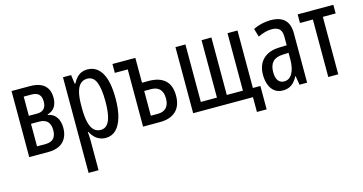

<svg xmlns="http://www.w3.org/2000/svg" viewBox="-81 -907 2853 1507"><g transform="rotate(-15 1346.0 -154.0)"><path d="M65 0V-537H213Q265 -537 299.5 -522Q334 -507 352 -477Q370 -447 370 -402Q370 -356 350.5 -326.5Q331 -297 291 -286V-282Q335 -275 359 -241Q383 -207 383 -153Q383 -105 364 -70.5Q345 -36 309 -18Q273 0 220 0ZM146 -66H217Q259 -66 280.5 -88.5Q302 -111 302 -156Q302 -203 279.5 -226Q257 -249 213 -249H146ZM146 -314H213Q251 -314 269.5 -334.5Q288 -355 288 -392Q288 -432 268.5 -451Q249 -470 209 -470H146Z M483 240V-537H549L559 -464H564Q579 -493 597 -511.5Q615 -530 636 -538.5Q657 -547 681 -547Q758 -547 798.5 -477.5Q839 -408 839 -269Q839 -181 821 -118.5Q803 -56 769 -23Q735 10 686 10Q660 10 637 0.5Q614 -9 595.5 -27.5Q577 -46 564 -72H560Q562 -51 563 -33Q564 -15 564 0V240ZM664 -61Q695 -61 715.5 -83.5Q736 -106 746 -152Q756 -198 756 -268Q756 -372 734.5 -424.5Q713 -477 663 -477Q630 -477 608 -456.5Q586 -436 575 -393.5Q564 -351 564 -285V-265Q564 -195 575 -149.5Q586 -104 608 -82.5Q630 -61 664 -61Z M990 0V-465H885V-537H1071V-335H1125Q1212 -335 1257.5 -293.5Q1303 -252 1303 -169Q1303 -85 1257 -42.5Q1211 0 1127 0ZM1071 -67H1128Q1173 -67 1197 -92.5Q1221 -118 1221 -167Q1221 -218 1196.5 -243Q1172 -268 1127 -268H1071Z M1883 120V0H1397V-537H1478V-70H1609V-537H1689V-70H1820V-537H1901V-70H1962V120Z M2126 10Q2084 10 2057 -11.5Q2030 -33 2017 -69Q2004 -105 2004 -148Q2004 -228 2050 -274Q2096 -320 2181 -323L2244 -325V-394Q2244 -438 2224 -457.5Q2204 -477 2161 -477Q2135 -477 2107.5 -469.5Q2080 -462 2050 -448L2030 -515Q2062 -531 2099 -539.5Q2136 -548 2172 -548Q2248 -548 2285.5 -511.5Q2323 -475 2323 -401V0H2261L2249 -74H2247Q2233 -46 2215.5 -27.5Q2198 -9 2176 0.5Q2154 10 2126 10ZM2153 -56Q2195 -56 2219 -97.5Q2243 -139 2243 -212V-264L2195 -262Q2140 -260 2113.5 -231.5Q2087 -203 2087 -149Q2087 -102 2104.5 -79Q2122 -56 2153 -56Z M2495 0V-467H2390V-537H2680V-467H2576V0Z"/></g></svg>

Font: Noto Sans ExtraCondensed
Style: Regular
Weight: 400
Width: 2
Designer: Monotype Design Team
Foundry: Monotype Imaging Inc.
Version: Version 2.013